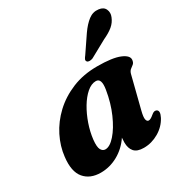

<svg xmlns="http://www.w3.org/2000/svg" viewBox="-174 -864 956 1007"><g transform="rotate(-30 304.0 -360.5)"><path d="M494 -163.5Q484.5 -126.5 488 -112.2Q491.5 -98 502 -98Q513.5 -98 532 -114Q542.5 -123 549.5 -124.8Q556.5 -126.5 563.5 -123.5Q582 -114 563.5 -78Q541.5 -36.5 498.8 -11.5Q456 13.5 408.5 13.5Q368 13.5 350.5 -6.5Q333 -26.5 333 -62Q333 -75.5 334.5 -90.5Q301 -41 251.8 -13.8Q202.5 13.5 148 13.5Q83.5 13.5 49 -27.5Q14.5 -68.5 24.5 -153Q31 -213.5 60.2 -271.8Q89.5 -330 139.2 -376.8Q189 -423.5 256.8 -451.5Q324.5 -479.5 408.5 -479.5Q501 -479.5 545 -461Q589 -442.5 585.5 -416Q583.5 -400.5 574.8 -393.5Q566 -386.5 556.8 -379.5Q547.5 -372.5 543 -357ZM199.5 -156Q195 -113.5 204.2 -97Q213.5 -80.5 229.5 -80.5Q257 -80.5 289.2 -117Q321.5 -153.5 348.5 -214.8Q375.5 -276 387.5 -350Q398.5 -416 364 -416Q336.5 -416 309.2 -392.5Q282 -369 259 -330.5Q236 -292 220.2 -246.2Q204.5 -200.5 199.5 -156ZM450.5 -659Q477 -697 504.5 -718Q532 -739 565 -734.5Q594 -731 603.5 -709.5Q613 -688 603 -664.5Q592.5 -638 570.5 -619.5Q548.5 -601 511.5 -584L408.5 -527.5Q398.5 -523.5 388.5 -523.8Q378.5 -524 374.5 -529.5Q369 -536.5 373 -544.5Q377 -552.5 384 -561Z"/></g></svg>

Font: Fraunces 9pt S000
Style: Bold Italic
Weight: 700
Italic angle: -16°
Version: Version 1.000; ttfautohint (v1.8.3)